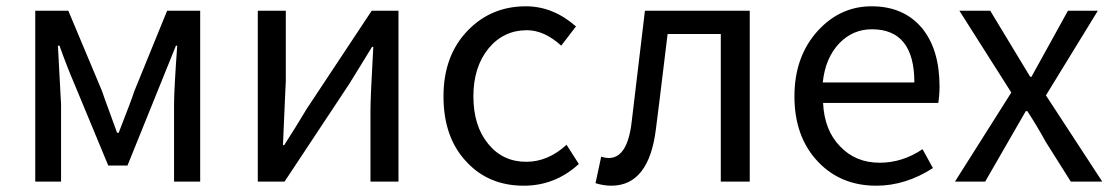

<svg xmlns="http://www.w3.org/2000/svg" viewBox="-20 -577 3537 610"><path d="M92 -543H197L304 -288Q311 -267 328 -221L352 -155H357Q400 -265 407 -288L511 -543H616V0H533V-245Q533 -292 543 -432H539L385 -51H324L219 -304Q192 -367 169 -432H164L174 -245V0H92Z M799 -543H888V-316Q888 -326 879 -116H883Q919 -172 955 -232L1161 -543H1246V0H1157V-227Q1157 -268 1166 -428H1162L1090 -311L884 0H799Z M1463 -62Q1389 -139 1389 -271Q1389 -402 1468 -482Q1542 -557 1651 -557Q1737 -557 1810 -493L1763 -432Q1709 -481 1654 -481Q1580 -481 1532 -423Q1484 -364 1484 -271Q1484 -177 1531 -120Q1577 -63 1652 -63Q1721 -63 1780 -117L1819 -56Q1744 13 1644 13Q1533 13 1463 -62Z M1872 5 1890 -79Q1904 -75 1914 -75Q1974 -75 1987 -191L2029 -543H2362V0H2270V-469H2101Q2070 -212 2064 -168Q2042 13 1922 13Q1898 13 1872 5Z M2580 -62Q2504 -141 2504 -271Q2504 -398 2579 -480Q2650 -557 2749 -557Q2851 -557 2909 -488Q2965 -420 2965 -302Q2965 -276 2961 -250H2595Q2599 -163 2649 -112Q2698 -60 2775 -60Q2847 -60 2911 -103L2944 -43Q2857 13 2764 13Q2652 13 2580 -62ZM2885 -315Q2885 -484 2750 -484Q2690 -484 2647 -440Q2602 -393 2594 -315Z M3193 -283 3028 -543H3126L3253 -333H3257L3373 -543H3468L3303 -274L3482 0H3382L3302 -127Q3277 -173 3244 -224H3239L3110 0H3014Z"/></svg>

Font: KaiGen Gothic CN Regular
Style: Regular
Weight: 400
Designer: Ryoko NISHIZUKA  (kana & ideographs); Paul D. Hunt (Latin, Greek & Cyrillic); Wenlong ZHANG  (bopomofo); Sandoll Communi
Foundry: Adobe Systems Incorporated
Version: Version 1.002.20150501